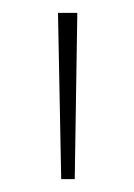

<svg xmlns="http://www.w3.org/2000/svg" viewBox="-20 -734 208 298"><path d="M100 -714H70L75 -456H96Z"/></svg>

Font: Noto Sans Gujarati SemiCondensed Thin
Style: Regular
Weight: 100
Width: 4
Designer: Jelle Bosma - Monotype Design Team, Universal Thirst
Foundry: Monotype Imaging Inc.
Version: Version 2.106